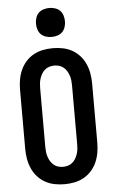

<svg xmlns="http://www.w3.org/2000/svg" viewBox="-63 -1007 626 1056"><g transform="rotate(-5 250.0 -478.5)"><path d="M250 8Q222 8 194.5 2.5Q167 -3 143 -16.5Q119 -30 100.5 -51Q82 -72 71 -97.5Q60 -123 55.5 -150Q51 -177 51 -205V-530Q51 -558 55.5 -585Q60 -612 71 -637.5Q82 -663 100.5 -684Q119 -705 143 -718.5Q167 -732 194.5 -737.5Q222 -743 250 -743Q278 -743 305.5 -737.5Q333 -732 357 -718.5Q381 -705 399.5 -684Q418 -663 429 -637.5Q440 -612 444.5 -585Q449 -558 449 -530V-205Q449 -177 444.5 -150Q440 -123 429 -97.5Q418 -72 399.5 -51Q381 -30 357 -16.5Q333 -3 305.5 2.5Q278 8 250 8ZM250 -88Q264 -88 277.5 -92Q291 -96 301.5 -105Q312 -114 319 -125.5Q326 -137 330.5 -150.5Q335 -164 336.5 -177.5Q338 -191 338 -205V-530Q338 -544 336.5 -557.5Q335 -571 330.5 -584.5Q326 -598 319 -609.5Q312 -621 301.5 -630Q291 -639 277.5 -643Q264 -647 250 -647Q236 -647 222.5 -643Q209 -639 198.5 -630Q188 -621 181 -609.5Q174 -598 169.5 -584.5Q165 -571 163.5 -557.5Q162 -544 162 -530V-205Q162 -191 163.5 -177.5Q165 -164 169.5 -150.5Q174 -137 181 -125.5Q188 -114 198.5 -105Q209 -96 222.5 -92Q236 -88 250 -88ZM250 -805Q234 -805 218 -810Q202 -815 191 -826Q180 -837 175 -853Q170 -869 170 -885Q170 -901 175 -917Q180 -933 191 -944Q202 -955 218 -960Q234 -965 250 -965Q266 -965 282 -960Q298 -955 309 -944Q320 -933 325 -917Q330 -901 330 -885Q330 -869 325 -853Q320 -837 309 -826Q298 -815 282 -810Q266 -805 250 -805Z"/></g></svg>

Font: Iosevka Term
Style: Bold
Weight: 700
Monospace: yes
Designer: Belleve Invis
Foundry: Belleve Invis
Version: Version 30.0.1